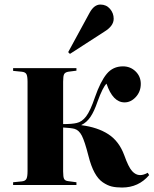

<svg xmlns="http://www.w3.org/2000/svg" viewBox="-20 -820 683 851"><path d="M290 -581.1 282.2 -588.9 377 -763.2Q397 -799.8 424.8 -799.8Q451.2 -799.8 467.5 -780.8Q483.9 -761.7 483.9 -736.8Q483.9 -704.6 441.9 -679.2ZM521 11.2Q494.6 11.2 475.3 6.6Q456.1 2 435.5 -12Q415 -25.9 399.2 -54.9Q383.3 -84 372.1 -128.9Q355.5 -193.8 342.8 -218.5Q330.1 -243.2 310.1 -249Q295.4 -252.9 259.8 -254.9V-60.1Q259.8 -35.2 264.2 -26.9Q268.6 -18.6 282.2 -17.1L318.8 -12.2V0H38.1V-12.2L77.1 -16.1Q91.8 -17.6 96.9 -26.9Q102.1 -36.1 102.1 -62V-457Q102.1 -482.9 96.9 -491.7Q91.8 -500.5 77.1 -502L38.1 -505.9V-518.1H318.8V-506.8L282.2 -502Q268.6 -499.5 264.2 -491.2Q259.8 -482.9 259.8 -458V-270Q299.8 -270 319.8 -274.9Q343.3 -279.8 361.8 -304.2Q380.4 -328.6 400.9 -389.2Q425.3 -459 452.9 -492.4Q480.5 -525.9 524.9 -525.9Q558.1 -525.9 581.1 -503.4Q604 -481 604 -448.2Q604 -414.1 582 -390.1Q560.1 -366.2 532.2 -366.2Q480 -366.2 452.1 -449.2Q435.5 -433.6 412.1 -369.1Q397.5 -326.2 380.9 -301.8Q364.3 -277.3 340.8 -266.1V-265.1Q412.6 -255.9 460.2 -225.1Q507.8 -194.3 530.8 -131.8Q549.3 -79.6 565.4 -61.8Q581.5 -43.9 601.1 -43.9Q616.2 -43.9 634.8 -54.2L641.1 -43.9Q594.2 11.2 521 11.2Z"/></svg>

Font: Display Regular
Style: Bold
Weight: 700
Designer: Latin by Veronika Burian and Jose Scaglione. Greek by Irene Vlachou. Cyrillic by Vera Evstafieva.
Foundry: TypeTogether
Version: Version 3.002